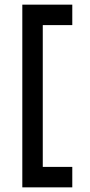

<svg xmlns="http://www.w3.org/2000/svg" viewBox="-20 -766 389 826"><path d="M76 -746H291V-658H164V-48H291V40H76Z"/></svg>

Font: Lineal
Style: Regular
Weight: 400
Designer: Created by Frank Adebiaye with contributions from Anton Moglia & Ariel Martín Pérez
Created by Frank ADEBIAYE with FontF
Foundry: Velvetyne Type Foundry
Version: Version 2.000